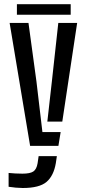

<svg xmlns="http://www.w3.org/2000/svg" viewBox="-20 -712 415 937"><path d="M127 0 27 -600H119L158 -313.5L187 -67.5H276L265 0ZM211 -118.5 233 -313.5 264.5 -600H356.5L284 -118.5ZM91 205.5Q76.5 205.5 57.2 203.8Q38 202 22 199.5V132Q35 133.5 54.2 134.5Q73.5 135.5 89.5 135.5Q126.5 135.5 142.5 125Q158.5 114.5 163.5 84.5L168.5 50H257.5L252.5 84Q242 146 207 175.8Q172 205.5 91 205.5ZM62.5 -691.5H325V-640H62.5Z"/></svg>

Font: Big Shoulders Stencil Text Medium
Style: Regular
Weight: 500
Designer: Patric King
Foundry: XO Type Co
Version: Version 1.000